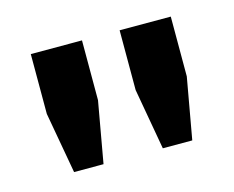

<svg xmlns="http://www.w3.org/2000/svg" viewBox="-52 -870 494 405"><g transform="rotate(-15 195.0 -668.0)"><path d="M65.7 -536 41.9 -669.5V-800H153.7V-669.5L130 -536ZM259.5 -536 235.9 -669.5V-800H347.6V-669.5L323.8 -536Z"/></g></svg>

Font: Big Shoulders Stencil Text SC Thin
Style: Regular
Weight: 100
Designer: Patric King
Foundry: XO Type Co
Version: Version 2.001